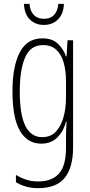

<svg xmlns="http://www.w3.org/2000/svg" viewBox="-20 -739 470 1001"><path d="M201 -539Q253 -539 282 -511Q311 -483 324 -445H327L332 -529H361V29Q361 134 317.5 188Q274 242 179 242Q114 242 63 211V173Q92 190 119 198.5Q146 207 179 207Q251 207 287.5 166Q324 125 324 33V-8Q324 -30 324.5 -52Q325 -74 327 -104H324Q311 -54 278.5 -22Q246 10 195 10Q123 10 84 -57Q45 -124 45 -263Q45 -393 83 -466Q121 -539 201 -539ZM205 -504Q138 -504 110.5 -438.5Q83 -373 83 -263Q83 -140 112.5 -82Q142 -24 200 -24Q245 -24 272 -53.5Q299 -83 311.5 -129.5Q324 -176 324 -226V-317Q324 -370 312 -412.5Q300 -455 273.5 -479.5Q247 -504 205 -504ZM313 -719Q312 -669 283.5 -639Q255 -609 208 -609Q165 -609 136 -637Q107 -665 105 -719H134Q136 -683 155.5 -662Q175 -641 209 -641Q244 -641 263 -662.5Q282 -684 284 -719Z"/></svg>

Font: Noto Sans Lao Looped ExtraCondensed ExtraLight
Style: Regular
Weight: 200
Width: 2
Designer: Mark Frömberg, Ben Mitchell
Foundry: The Fontpad Ltd
Version: Version 1.002; ttfautohint (v1.8.4.7-5d5b)